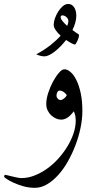

<svg xmlns="http://www.w3.org/2000/svg" viewBox="-69 -627 458 945"><path d="M336.4 -80.6Q336.4 -41 327.4 2.4Q318.4 45.9 302.5 87.6Q286.6 129.4 265.1 167.5Q243.7 205.6 217.5 234.4Q191.4 263.2 162.4 280.3Q133.3 297.4 103 297.4Q72.8 297.4 45.4 289.6Q18.1 281.7 -2.9 272Q-23.9 262.2 -36.4 253.7Q-48.8 245.1 -48.8 243.2Q-48.8 239.7 -47.4 236.6Q-45.9 233.4 -43.9 233.4Q-42 233.4 -32.2 235.8Q-22.5 238.3 -10 241.2Q2.4 244.1 15.4 246.8Q28.3 249.5 36.6 249.5Q68.8 249.5 101.1 236.8Q133.3 224.1 163.1 202.9Q192.9 181.6 218.3 153.3Q243.7 125 262.7 93.8Q281.7 62.5 292.7 30Q303.7 -2.4 303.7 -32.7Q303.7 -48.8 301 -59.6Q298.3 -70.3 294.4 -79.1Q289.1 -72.8 282.7 -65.4Q276.4 -58.1 268.8 -52Q261.2 -45.9 251.7 -42Q242.2 -38.1 231.9 -38.1Q219.7 -38.1 206.5 -43.9Q193.4 -49.8 182.6 -59.8Q171.9 -69.8 165.3 -84Q158.7 -98.1 158.7 -114.7Q158.7 -139.6 168.2 -169.4Q177.7 -199.2 191.9 -225.3Q206.1 -251.5 221.2 -268.8Q236.3 -286.1 248 -286.1Q262.2 -286.1 277.8 -272.9Q293.5 -259.8 306.6 -233.6Q319.8 -207.5 328.1 -169.2Q336.4 -130.9 336.4 -80.6ZM259.8 -158.7Q252.4 -169.4 242.9 -175.3Q233.4 -181.2 227.1 -181.2Q217.3 -181.2 213.1 -173.3Q209 -165.5 209 -154.8Q209 -149.4 214.6 -142.1Q220.2 -134.8 229.5 -134.8Q236.8 -134.8 246.3 -142.3Q255.9 -149.9 259.8 -158.7ZM265.6 -607.4Q279.3 -607.4 287.6 -600.3Q295.9 -593.3 300 -583.7Q304.2 -574.2 305.4 -564.7Q306.6 -555.2 306.6 -549.8Q306.6 -533.2 301.5 -515.1Q296.4 -497.1 287.6 -479Q297.4 -471.7 304.9 -466.6Q312.5 -461.4 316.9 -459Q319.3 -457 319.8 -453.1Q319.8 -447.8 317.4 -440.2Q314.9 -432.6 311.8 -425.5Q308.6 -418.5 305.2 -413.1Q301.8 -407.7 299.8 -407.7Q295.4 -407.7 283.4 -413.8Q271.5 -419.9 256.3 -430.2Q242.7 -412.6 228.3 -398.2Q213.9 -383.8 199.7 -372.8Q185.5 -361.8 172.6 -355.7Q159.7 -349.6 150.4 -349.6Q140.1 -349.6 129.2 -352.5Q118.2 -355.5 109.4 -359.4Q150.4 -381.8 180.2 -405.5Q210 -429.2 229.5 -451.2Q215.3 -463.9 205.3 -478.3Q195.3 -492.7 195.3 -505.4Q195.3 -519 201.4 -536.6Q207.5 -554.2 217.5 -570.1Q227.5 -585.9 240.2 -596.7Q252.9 -607.4 265.6 -607.4ZM229.5 -543Q229.5 -534.2 239.3 -522.5Q249 -510.7 261.7 -499.5Q267.6 -513.2 267.6 -522Q267.6 -534.7 257.8 -543Q248 -551.3 239.3 -551.3Q229.5 -551.3 229.5 -543Z"/></svg>

Font: Accordance
Style: Italic
Weight: 400
Italic angle: -11°
Version: Version 1.2 (build January 31, 2020) Miklal Software Solutio